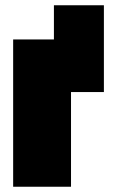

<svg xmlns="http://www.w3.org/2000/svg" viewBox="-20 -710 430 730"><path d="M30 0V-560H185V-690H375V-360H250V0Z"/></svg>

Font: Tektur Condensed Black
Style: Regular
Weight: 900
Width: 3
Designer: Adam Jagosz
Foundry: Adam Jagosz
Version: Version 1.005;gftools[0.9.30]